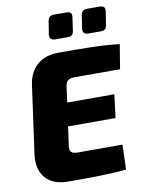

<svg xmlns="http://www.w3.org/2000/svg" viewBox="-97 -968 790 1039"><g transform="rotate(-10 298.0 -448.5)"><path d="M256 -767H325C347 -767 356 -776 359 -798L369 -869C372 -890 364 -900 340 -900H275C251 -900 241 -891 238 -867L227 -799C225 -778 234 -767 256 -767ZM439 -767H507C529 -767 538 -776 541 -799L552 -869C555 -890 546 -900 523 -900H456C434 -900 424 -891 420 -868L410 -799C407 -778 417 -767 439 -767ZM326 -547H574L596 -681C504 -693 378 -693 262 -693C162 -693 103 -637 90 -548L38 -174C24 -69 77 3 192 3C294 3 419 4 512 -7L516 -143H269C236 -143 224 -156 229 -187L243 -291H504L520 -419H261L272 -501C276 -536 290 -547 326 -547Z"/></g></svg>

Font: Exo 2 Extra Bold
Style: Italic
Weight: 800
Italic angle: -8°
Designer: Natanael Gama
Version: Version 1.001;PS 001.001;hotconv 1.0.88;makeotf.lib2.5.64775